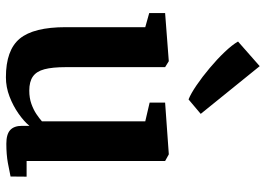

<svg xmlns="http://www.w3.org/2000/svg" viewBox="-150 -780 942 682"><g transform="rotate(90 321.0 -439.0)"><path d="M490.5 9.5Q457 9.5 442 -4.2Q427 -18 427 -46V-72.5Q411 -53 383.5 -33.8Q356 -14.5 322.8 -1.8Q289.5 11 254.5 11Q158 11 117.2 -38.2Q76.5 -87.5 76.5 -201.5V-484L26.5 -498V-554.5L196.5 -567.5H197.5L218.5 -554.5V-202Q218.5 -154 226 -125.8Q233.5 -97.5 251.8 -84.8Q270 -72 302 -72Q328 -72 349 -79.5Q370 -87 385.5 -97.5Q401 -108 411 -117V-484L344.5 -499.5V-554.5L526 -567.5H528.5L552 -554.5V-62.5H607.5L607 -5.5Q589 -1.5 559 4Q529 9.5 490.5 9.5ZM332.5 -638Q312.5 -646 282.8 -666.2Q253 -686.5 221.8 -712.8Q190.5 -739 165 -765.8Q139.5 -792.5 127.5 -813.5L215 -890.5L384.5 -681L333.5 -638Z"/></g></svg>

Font: Merriweather Light 18pt
Style: Bold
Weight: 700
Version: Version 2.100